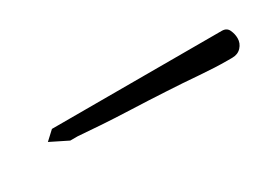

<svg xmlns="http://www.w3.org/2000/svg" viewBox="-14 -339 375 262"><g transform="rotate(-30 173.5 -208.5)"><path d="M49.8 -227.5H317.4Q325.2 -227.5 328.1 -221.2Q331.1 -214.8 331.1 -208Q331.1 -200.2 325.7 -194.3Q320.3 -188.5 311.5 -188.5H303.7Q285.2 -188.5 260.7 -190.4Q236.3 -192.4 209.5 -193.8Q182.6 -195.3 156.2 -196.3Q129.9 -197.3 109.4 -198.7Q88.9 -200.2 75.2 -201.2H63.5L36.1 -214.8Z"/></g></svg>

Font: The Girl Next Door
Style: Regular
Weight: 400
Designer: Kimberly Geswein
Foundry: Kimberly Geswein
Version: Version 1.002 2010